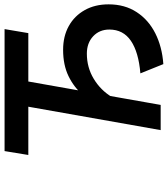

<svg xmlns="http://www.w3.org/2000/svg" viewBox="34 -774 752 861"><g transform="rotate(-90 410.5 -344.0)"><path d="M257 0 362 -593.5H145.5L163 -700H710L692 -593.5H475L370 0ZM553 12 511.5 -91Q607 -99 657.5 -133.5Q708 -168 708 -230Q708 -274.5 677.8 -302.8Q647.5 -331 600 -331Q538 -331 486.8 -300Q435.5 -269 405 -218L357 -256Q379 -307 414 -348Q449 -389 499 -413.2Q549 -437.5 617 -437.5Q678 -437.5 723.8 -412Q769.5 -386.5 795.2 -340.5Q821 -294.5 821 -233.5Q821 -161 786.2 -107.8Q751.5 -54.5 691 -24Q630.5 6.5 553 12Z"/></g></svg>

Font: Overpass SemiBold
Style: Italic
Weight: 600
Italic angle: -10°
Designer: Delve Withrington, Dave Bailey, Thomas Jockin
Foundry: Delve Fonts LLC
Version: Version 4.000